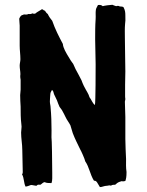

<svg xmlns="http://www.w3.org/2000/svg" viewBox="-20 -760 607 795"><path d="M59.6 -682.6C59.6 -671.9 61.5 -663.1 61.5 -654.3V-571.3C61.5 -551.8 64.5 -534.2 64.5 -514.6C64.5 -505.9 61.5 -497.1 61.5 -488.3C61.5 -475.6 64.5 -464.8 64.5 -453.1C64.5 -448.2 62.5 -445.3 65.4 -429.7V-388.7C65.4 -380.9 63.5 -373 63.5 -366.2C63.5 -349.6 64.5 -334 65.4 -319.3C65.4 -294.9 65.4 -269.5 68.4 -246.1C68.4 -243.2 69.3 -239.3 69.3 -235.4C69.3 -226.6 67.4 -218.8 67.4 -210.9C67.4 -186.5 72.3 -163.1 72.3 -138.7C72.3 -108.4 74.2 -79.1 74.2 -48.8C74.2 -42 74.2 -43 71.3 -38.1C80.1 -23.4 78.1 -2 85.9 12.7C93.8 11.7 100.6 8.8 108.4 5.9C111.3 5.9 116.2 6.8 121.1 7.8C125 7.8 127.9 9.8 131.8 8.8C135.7 5.9 132.8 3.9 147.5 4.9C154.3 1 157.2 -4.9 165 -5.9C171.9 -2.9 173.8 -2 193.4 -2C195.3 -7.8 196.3 -14.6 196.3 -21.5V-44.9C196.3 -75.2 195.3 -101.6 195.3 -131.8C194.3 -144.5 195.3 -159.2 194.3 -171.9C193.4 -184.6 192.4 -195.3 193.4 -219.7C193.4 -251 192.4 -283.2 189.5 -314.5C189.5 -322.3 186.5 -331.1 186.5 -339.8C186.5 -347.7 187.5 -356.4 188.5 -372.1C188.5 -375 190.4 -379.9 195.3 -387.7C202.1 -382.8 201.2 -376 204.1 -369.1C207 -361.3 212.9 -352.5 215.8 -344.7C218.8 -335.9 222.7 -326.2 226.6 -317.4C231.4 -310.5 236.3 -305.7 239.3 -298.8C248 -284.2 252.9 -269.5 262.7 -255.9C265.6 -252 268.6 -246.1 271.5 -241.2C275.4 -230.5 277.3 -219.7 281.2 -209C290 -185.5 300.8 -165 311.5 -142.6C315.4 -136.7 332 -99.6 333 -91.8C349.6 -68.4 352.5 -38.1 369.1 -11.7C380.9 -12.7 382.8 -2 393.6 14.6C405.3 14.6 407.2 9.8 425.8 8.8C429.7 8.8 432.6 5.9 439.5 8.8C443.4 4.9 452.1 4.9 457 4.9C463.9 0 464.8 -4.9 483.4 -9.8C487.3 -9.8 488.3 -7.8 499 -10.7C502 -19.5 503.9 -27.3 503.9 -47.9C501 -66.4 502 -83 502 -101.6C501 -128.9 499 -157.2 499 -184.6C499 -214.8 499 -245.1 499 -275.4C499 -295.9 497.1 -318.4 497.1 -338.9C497.1 -340.8 498 -344.7 499 -349.6C498 -356.4 498 -359.4 498 -364.3C498 -379.9 498 -394.5 498 -410.2C498 -428.7 499 -445.3 499 -463.9C499 -509.8 497.1 -556.6 497.1 -602.5C497.1 -623 496.1 -641.6 498 -662.1C499 -670.9 500 -676.8 499 -696.3C499 -709 498 -717.8 491.2 -730.5C488.3 -732.4 482.4 -733.4 475.6 -733.4C471.7 -736.3 466.8 -736.3 460.9 -734.4C454.1 -737.3 450.2 -737.3 445.3 -740.2C438.5 -740.2 409.2 -736.3 405.3 -734.4C400.4 -739.3 394.5 -740.2 385.7 -739.3C382.8 -732.4 377.9 -726.6 377 -719.7C375 -707 377 -695.3 376 -680.7C374 -653.3 374 -625 374 -597.7C374 -563.5 376 -529.3 376 -494.1C376 -470.7 376 -338.9 373 -325.2C362.3 -333 359.4 -346.7 350.6 -357.4C346.7 -372.1 338.9 -380.9 327.1 -404.3C323.2 -412.1 320.3 -419.9 317.4 -427.7C308.6 -443.4 301.8 -459 293 -473.6C289.1 -480.5 287.1 -488.3 283.2 -495.1C280.3 -500 276.4 -503.9 273.4 -508.8C264.6 -523.4 248 -548.8 243.2 -564.5C242.2 -567.4 240.2 -574.2 240.2 -578.1C223.6 -609.4 208 -639.6 196.3 -673.8C189.5 -681.6 182.6 -691.4 177.7 -702.1C172.9 -705.1 168.9 -710.9 166 -715.8C159.2 -715.8 160.2 -721.7 153.3 -721.7C149.4 -718.8 150.4 -719.7 135.7 -710.9C130.9 -708 128.9 -706.1 125 -703.1C121.1 -704.1 116.2 -702.1 113.3 -705.1C111.3 -702.1 106.4 -701.2 97.7 -702.1C92.8 -699.2 85.9 -699.2 79.1 -700.2C74.2 -696.3 67.4 -701.2 59.6 -682.6Z"/></svg>

Font: Caesar Dressing Cyrillic
Style: Regular
Weight: 400
Designer: Dathan Boardman
Foundry: Open Window
Version: Version 1.00;July 2, 2020;FontCreator 13.0.0.2642 64-bit